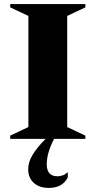

<svg xmlns="http://www.w3.org/2000/svg" viewBox="-20 -680 468 940"><path d="M30 0V-16L119 -58V-602L30 -644V-660H398V-644L309 -602V-58L398 -16V0H245Q228 32 218.5 63Q209 94 209 125Q209 183 262 183Q274 183 287 178.5Q300 174 308 165H312V188Q287 240 219 240Q172 240 145 215Q118 190 118 148Q118 113 140.5 76.5Q163 40 203 0Z"/></svg>

Font: Spectral SC ExtraBold
Style: Regular
Weight: 800
Designer: Jean-Baptiste Levee
Foundry: Production Type
Version: Version 2.001